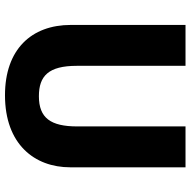

<svg xmlns="http://www.w3.org/2000/svg" viewBox="-17 -737 764 770"><g transform="rotate(90 365.0 -352.0)"><path d="M651 -714H487V-280C487 -173 453 -126 366 -126C285 -126 244 -164 244 -278V-714H80V-254C80 -96 178 10 362 10C558 10 651 -108 651 -252Z"/></g></svg>

Font: Noto Sans Armenian Extra
Style: Regular
Weight: 800
Designer: Monotype Design Team
Foundry: Monotype Imaging Inc.
Version: Version 1.901